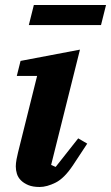

<svg xmlns="http://www.w3.org/2000/svg" viewBox="-20 -734 443 766"><path d="M138 12Q111 12 93 4.5Q75 -3 63.5 -14.5Q52 -26 47.5 -40.5Q43 -55 43 -70Q43 -82 46 -98.5Q49 -115 52 -126L128 -431H47L62 -491L299 -536L184 -76L202 -68L292 -182L328 -161L272 -76Q237 -23 202 -5.5Q167 12 138 12ZM115 -714H403L383 -634H95Z"/></svg>

Font: IBM Plex Serif
Style: Bold Italic
Weight: 700
Italic angle: -14°
Designer: Mike Abbink, Paul van der Laan, Pieter van Rosmalen
Foundry: Bold Monday
Version: Version 3.001